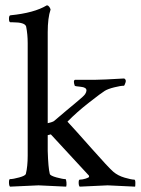

<svg xmlns="http://www.w3.org/2000/svg" viewBox="-20 -698 528 721"><path d="M338.9 -398.4Q363.3 -398.4 446.3 -403.3Q455.1 -398.9 451.2 -387.7Q447.3 -376 445.3 -376Q432.6 -376 409.2 -370.1Q385.7 -364.3 373.5 -356.9Q361.3 -349.6 314.5 -313Q267.6 -276.4 233.4 -241.2Q261.7 -210.9 324.7 -139.6Q387.7 -68.4 405.3 -53.2Q422.9 -38.1 448.2 -30.8Q473.6 -23.4 484.4 -23.4Q488.3 -23.4 488.3 -11.2Q488.3 1 487.3 2.9Q389.6 -2 384.3 -2Q378.9 -2 279.3 2.9Q275.4 -1 275.4 -12.2Q275.4 -23.4 279.3 -23.4Q289.1 -23.4 301.8 -27.3Q314.5 -31.2 314.5 -34.7Q314.5 -38.1 313.5 -39.1L170.9 -193.4L159.2 -190.4V-131.8Q161.1 -67.4 167 -44.9Q168.9 -38.1 192.4 -31.7Q215.8 -25.4 225.6 -25.4Q228.5 -25.4 229.5 -13.7Q230.5 -2 228.5 2.9Q130.9 -2 124.5 -2Q118.2 -2 17.6 2.9Q13.7 -1 13.7 -13.2Q13.7 -25.4 17.6 -25.4Q29.3 -25.4 52.2 -31.7Q75.2 -38.1 77.1 -44.9Q84 -73.2 84 -113.3V-536.1Q84 -569.3 78.1 -598.6Q73.2 -614.3 28.3 -614.3H19.5Q13.7 -614.3 13.7 -627.4Q13.7 -640.6 19.5 -640.6Q108.4 -649.4 155.3 -677.7H157.2Q161.1 -677.7 165 -672.4Q168.9 -667 169.9 -662.1Q159.2 -630.9 159.2 -577.1V-235.4Q179.7 -240.2 183.6 -244.1Q205.1 -262.7 228.5 -282.2L263.7 -311.5Q294.9 -336.9 299.8 -344.7Q304.7 -352.5 304.7 -358.4Q304.7 -370.1 283.2 -372.1Q261.7 -374 260.7 -376Q253.9 -395.5 261.7 -398.4Z"/></svg>

Font: CrimsonText-Roman
Style: Roman
Weight: 400
Version: Version 0.13